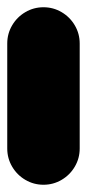

<svg xmlns="http://www.w3.org/2000/svg" viewBox="-20 -510 240 530"><path d="M0 -100H200V-390H0ZM100 -200Q73 -200 50 -186.5Q27 -173 13.5 -150Q0 -127 0 -100Q0 -73 13.5 -50Q27 -27 50 -13.5Q73 0 100 0Q127 0 150 -13.5Q173 -27 186.5 -50Q200 -73 200 -100Q200 -127 186.5 -150Q173 -173 150 -186.5Q127 -200 100 -200ZM100 -490Q73 -490 50 -476.5Q27 -463 13.5 -440Q0 -417 0 -390Q0 -363 13.5 -340Q27 -317 50 -303.5Q73 -290 100 -290Q127 -290 150 -303.5Q173 -317 186.5 -340Q200 -363 200 -390Q200 -417 186.5 -440Q173 -463 150 -476.5Q127 -490 100 -490Z"/></svg>

Font: Wavefont ExtraBold
Style: Regular
Weight: 800
Monospace: yes
Version: Version 3.005;gftools[0.9.33]